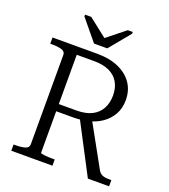

<svg xmlns="http://www.w3.org/2000/svg" viewBox="-159 -1016 997 1131"><g transform="rotate(20 339.0 -451.0)"><path d="M286 -760H369L477 -891V-902H446L322 -803H343L217 -902H178V-891ZM354 -325 524 0H657V-39H647Q630 -39 616.5 -41Q603 -43 593 -49.5Q583 -56 576 -67L425 -340ZM213 -49V-663H323Q379 -663 417.5 -645Q456 -627 476 -592.5Q496 -558 496 -510Q496 -464 477 -428.5Q458 -393 420 -373.5Q382 -354 322 -354H196V-309H322Q337 -309 350 -310Q363 -311 376 -313Q389 -315 401 -317Q455 -328 494 -355Q533 -382 554.5 -421Q576 -460 576 -510Q576 -571 545.5 -615.5Q515 -660 459 -685Q403 -710 325 -710H44V-671H54Q91 -671 115 -664Q139 -657 139 -635V-75Q139 -53 115 -46Q91 -39 54 -39H44V0H302V-39H291Q278 -39 264 -39.5Q250 -40 238.5 -41.5Q227 -43 220 -44.5Q213 -46 213 -49Z"/></g></svg>

Font: Roboto Serif 36pt Light
Style: Regular
Weight: 300
Designer: Greg Gazdowicz
Foundry: Commercial Type
Version: Version 1.008